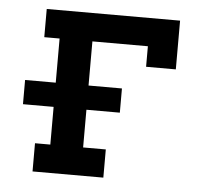

<svg xmlns="http://www.w3.org/2000/svg" viewBox="-44 -577 687 624"><g transform="rotate(5 300.0 -265.0)"><path d="M84 0V-92H134V-215H34V-294H134V-438H84V-530H519V-371H422V-438H241V-294H350V-215H241V-92H315V0Z"/></g></svg>

Font: Iosevka Curly Slab SmBdEx
Style: Regular
Weight: 600
Width: 7
Monospace: yes
Designer: Belleve Invis
Foundry: Belleve Invis
Version: Version 11.1.0; ttfautohint (v1.8.3)